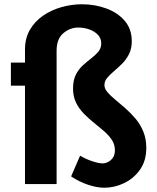

<svg xmlns="http://www.w3.org/2000/svg" viewBox="-20 -862 737 899"><path d="M468 17Q435 17 393.5 3.5Q352 -10 313 -36L355 -133Q382 -117 412 -107Q442 -97 460 -97Q473 -97 486 -103.5Q499 -110 508.5 -123.5Q518 -137 518 -158Q518 -185 504 -206.5Q490 -228 467.5 -247.5Q445 -267 420 -287Q395 -307 372.5 -330Q350 -353 336 -381.5Q322 -410 322 -447Q322 -487 335.5 -513Q349 -539 368.5 -556.5Q388 -574 407.5 -589Q427 -604 440.5 -620Q454 -636 454 -659Q454 -683 438 -699.5Q422 -716 397.5 -724.5Q373 -733 346 -733Q308 -733 276.5 -706.5Q245 -680 245 -624V0H97V-630Q97 -683 120 -722.5Q143 -762 181.5 -788.5Q220 -815 267.5 -828.5Q315 -842 364 -842Q424 -842 477.5 -822.5Q531 -803 564 -764.5Q597 -726 597 -669Q597 -634 584 -608.5Q571 -583 552 -564Q533 -545 514 -529Q495 -513 482 -497.5Q469 -482 469 -464Q469 -447 483 -430.5Q497 -414 519.5 -395.5Q542 -377 567 -355Q592 -333 614.5 -306.5Q637 -280 651 -246Q665 -212 665 -170Q665 -109 635.5 -67.5Q606 -26 561 -4.5Q516 17 468 17ZM31 -461V-569H180V-461Z"/></svg>

Font: Yaldevi ExtraLight
Style: Regular
Weight: 200
Designer: Sol Matas, Rajitha Manaperi, Kosala Senevirathne
Foundry: Mooniak
Version: Version 1.100